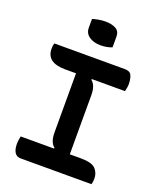

<svg xmlns="http://www.w3.org/2000/svg" viewBox="-165 -1023 931 1124"><g transform="rotate(20 300.0 -461.5)"><path d="M215 -910Q230 -915 251.5 -919Q273 -923 294 -923Q335 -923 360 -909Q385 -895 385 -862V-795Q353 -782 314 -782Q271 -782 243 -801.5Q215 -821 215 -855ZM543 0H103Q76 0 64 -19.5Q52 -39 52 -72Q52 -86 54 -99Q56 -112 58 -121H265L267 -126Q236 -149 236 -211V-579H169Q52 -579 52 -666Q52 -687 57 -700H497Q529 -700 538.5 -678Q548 -656 548 -624Q548 -614 546 -602.5Q544 -591 541 -579H335L333 -574Q364 -551 364 -489V-121H433Q501 -121 524.5 -96.5Q548 -72 548 -35Q548 -18 543 0Z"/></g></svg>

Font: Recursive Mn Csl St SmB
Style: Regular
Weight: 600
Monospace: yes
Version: Version 1.079;hotconv 1.0.112;makeotfexe 2.5.65598; ttfautoh